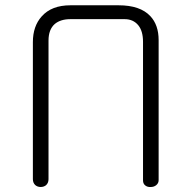

<svg xmlns="http://www.w3.org/2000/svg" viewBox="-20 -708 742 744"><path d="M107.4 -13.7Q107.4 0 116.2 8.8Q125 16.6 137.7 16.6Q149.4 16.6 158.2 9.8Q168 1 168 -13.7V-550.8Q168 -593.8 192.4 -615.2Q214.8 -633.8 252.9 -633.8H462.9Q496.1 -633.8 515.6 -610.4Q534.2 -587.9 534.2 -545.9V-8.8Q534.2 3.9 543 10.7Q551.8 17.6 564.5 16.6Q576.2 16.6 585 9.8Q594.7 2 594.7 -9.8V-552.7Q594.7 -611.3 562.5 -645.5Q523.4 -687.5 439.5 -687.5H252.9Q179.7 -687.5 141.6 -644.5Q107.4 -606.4 107.4 -544.9Z"/></svg>

Font: Gulim
Style: Regular
Weight: 400
Version: Version 2.21